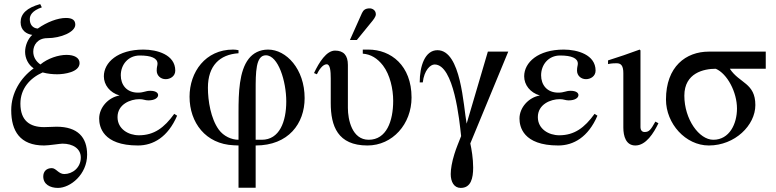

<svg xmlns="http://www.w3.org/2000/svg" viewBox="-20 -703 3803 941"><path d="M177 -683C111 -665 81 -635 81 -594C81 -554 110 -536 138 -532C116 -512 103 -478 103 -449C103 -418 118 -386 145 -368C80 -321 35 -247 35 -163C35 -61 78 10 196 10C220 10 275 1 286 1C338 1 376 26 376 69C376 119 335 150 295 150C267 150 255 121 234 121C206 121 192 139 192 162C192 200 225 218 264 218C325 218 407 152 407 55C407 -30 361 -82 257 -82C245 -82 214 -80 196 -80C127 -80 80 -111 80 -195C80 -268 126 -320 189 -348C215 -341 239 -339 261 -339C294 -339 370 -349 370 -394C370 -420 344 -434 306 -434C266 -434 214 -417 178 -387C155 -403 143 -425 143 -450C143 -482 164 -516 212 -516C278 -516 349 -546 349 -582C349 -604 335 -615 303 -615C263 -615 210 -595 165 -563C139 -565 126 -584 126 -609C126 -627 136 -650 185 -667Z M834 -145C785 -77 735 -40 661 -40C609 -40 556 -71 556 -129C556 -192 619 -217 663 -217C684 -217 690 -211 707 -211C739 -211 755 -224 755 -237C755 -248 743 -258 717 -258C692 -258 686 -249 656 -249C600 -249 572 -288 572 -334C572 -386 608 -431 665 -431C721 -431 752 -418 752 -391C752 -381 748 -376 748 -357C748 -332 768 -315 792 -315C814 -315 839 -329 839 -357C839 -435 750 -460 683 -460C557 -460 489 -397 489 -329C489 -287 518 -249 566 -235C511 -226 466 -176 466 -122C466 -83 483 10 656 10C731 10 803 -31 848 -136Z M1233 -18V-258C1233 -348 1233 -432 1283 -432C1344 -432 1383 -304 1383 -206C1383 -107 1350 -18 1263 -18ZM1149 -18C1115 -18 1076 -35 1052 -68C1013 -122 999 -209 999 -273C999 -381 1057 -436 1149 -442V-457C1141 -459 1130 -460 1122 -460C987 -460 909 -350 909 -229C909 -102 988 3 1125 9L1149 10V217H1233V10C1394 10 1473 -98 1473 -222C1473 -365 1383 -460 1294 -460C1252 -460 1220 -442 1199 -415C1152 -355 1149 -248 1149 -153Z M1758 -460V-440C1797 -437 1829 -418 1857 -382C1892 -336 1907 -266 1907 -209C1907 -109 1874 -18 1787 -18C1705 -18 1685 -117 1685 -174V-385C1685 -432 1664 -455 1622 -455C1580 -455 1544 -398 1519 -345L1533 -339C1542 -358 1561 -388 1581 -388C1598 -388 1601 -356 1601 -318V-198C1601 -85 1635 10 1781 10C1904 10 1997 -95 1997 -225C1997 -382 1896 -460 1785 -460ZM1695 -507H1729L1795 -588C1811 -607 1822 -621 1822 -633C1822 -653 1805 -662 1792 -662C1771 -662 1761 -654 1754 -639Z M2471 -450H2371L2267 -97C2251 -183 2240 -457 2124 -457C2063 -457 2037 -380 2037 -299H2052C2059 -359 2089 -387 2110 -387C2205 -387 2232 -110 2240 -36C2229 -7 2216 22 2207 52C2195 90 2189 126 2189 150C2189 188 2205 218 2238 218C2288 218 2299 171 2299 118C2299 74 2291 27 2285 0Z M2894 -145C2845 -77 2795 -40 2721 -40C2669 -40 2616 -71 2616 -129C2616 -192 2679 -217 2723 -217C2744 -217 2750 -211 2767 -211C2799 -211 2815 -224 2815 -237C2815 -248 2803 -258 2777 -258C2752 -258 2746 -249 2716 -249C2660 -249 2632 -288 2632 -334C2632 -386 2668 -431 2725 -431C2781 -431 2812 -418 2812 -391C2812 -381 2808 -376 2808 -357C2808 -332 2828 -315 2852 -315C2874 -315 2899 -329 2899 -357C2899 -435 2810 -460 2743 -460C2617 -460 2549 -397 2549 -329C2549 -287 2578 -249 2626 -235C2571 -226 2526 -176 2526 -122C2526 -83 2543 10 2716 10C2791 10 2863 -31 2908 -136Z M3192 -107C3169 -66 3161 -56 3139 -56C3124 -56 3119 -69 3119 -79V-456L3115 -460C3063 -441 3012 -423 2960 -407V-389C2979 -393 2993 -393 3002 -393C3024 -393 3035 -381 3035 -344V-78C3035 -35 3048 10 3094 10C3146 10 3184 -51 3207 -99Z M3592 -171C3592 -96 3555 -18 3476 -18C3406 -18 3334 -119 3334 -234C3334 -346 3430 -366 3488 -366C3544 -342 3592 -252 3592 -171ZM3733 -366V-450H3454C3342 -450 3244 -377 3244 -215C3244 -97 3340 10 3454 10C3582 10 3682 -89 3682 -188C3682 -297 3604 -294 3557 -366Z"/></svg>

Font: XITS Math
Style: Regular
Weight: 400
Designer: MicroPress Inc., with final additions and corrections provided by Coen Hoffman, Elsevier (retired)
Version: Version 1.302